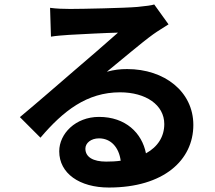

<svg xmlns="http://www.w3.org/2000/svg" viewBox="-20 -788 962 859"><path d="M69 -264 161 -172C263 -292 369 -375 517 -375C632 -375 715 -319 715 -233C715 -177 686 -131 633 -102C615 -193 542 -265 423 -265C318 -265 245 -190 245 -111C245 -12 336 51 467 51C713 51 845 -72 845 -229C845 -378 716 -479 549 -479C517 -479 491 -476 458 -467C520 -517 613 -597 666 -635C687 -650 711 -664 734 -679L670 -768C658 -764 635 -761 595 -757C538 -752 346 -748 294 -748C266 -748 232 -749 204 -753L208 -624C231 -628 262 -630 289 -632C341 -635 458 -641 508 -642C460 -599 367 -519 312 -472C255 -423 138 -321 69 -264ZM362 -123C362 -148 387 -169 423 -169C476 -169 512 -129 520 -69C499 -66 478 -65 455 -65C397 -65 362 -85 362 -123Z"/></svg>

Font: GenEiGothic-pro-Regular
Style: Bold
Weight: 700
Designer: Ryoko NISHIZUKA (kana & ideographs); Paul D. Hunt (Latin, Greek & Cyrillic); Wenlong ZHANG (bopomofo); Sandoll Communica
Foundry: Adobe Systems Incorporated; o_tamon
Version: Version 1.000.140830